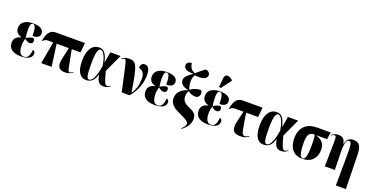

<svg xmlns="http://www.w3.org/2000/svg" viewBox="-28 -1822 5926 3045"><g transform="rotate(20 2935.0 -299.5)"><path d="M242 10C389 10 431 -47 431 -102C431 -127 418 -148 391 -153C383 -55 356 -2 293 -2C226 -2 198 -59 198 -168C198 -209 207 -249 219 -277C248 -249 275 -236 303 -236C341 -236 357 -257 357 -286C357 -303 350 -321 334 -332C301 -332 253 -311 220 -288C213 -322 207 -363 207 -431C207 -525 229 -540 252 -540C290 -540 309 -490 309 -357C410 -357 432 -404 432 -441C432 -490 400 -549 254 -549C124 -549 48 -493 48 -401C48 -339 81 -296 150 -279V-274C73 -258 34 -213 34 -148C34 -50 102 10 242 10Z M587 0H762L711 -373H917L872 -167C845 -46 888 10 989 10C1026 10 1078 0 1119 -36L1114 -45C1101 -31 1072 -15 1059 -15C1033 -15 1027 -58 1010 -145L966 -373H1114L1130 -536H653C580 -536 505 -521 475 -336L482 -333C502 -361 531 -373 570 -373H653Z M1341 10C1432 10 1483 -46 1508 -143H1511C1533 -18 1573 10 1642 10C1682 10 1714 -4 1749 -33L1744 -40C1723 -25 1707 -17 1690 -17C1658 -17 1638 -51 1591 -234L1731 -536H1559L1528 -358H1525C1488 -516 1434 -548 1368 -548C1260 -548 1182 -454 1182 -257C1182 -65 1252 10 1341 10ZM1390 -14C1352 -14 1335 -50 1335 -264C1335 -471 1365 -522 1403 -522C1442 -522 1493 -452 1517 -290C1486 -74 1428 -14 1390 -14Z M1945 0H2079C2192 -136 2229 -274 2229 -398C2229 -490 2197 -544 2139 -544C2106 -544 2070 -527 2070 -460C2128 -444 2171 -411 2171 -316C2171 -226 2156 -136 2092 -48C2022 -516 1989 -543 1871 -543C1808 -543 1778 -521 1753 -500L1758 -493C1780 -511 1795 -516 1805 -516C1840 -516 1838 -478 1945 0Z M2500 10C2647 10 2689 -47 2689 -102C2689 -127 2676 -148 2649 -153C2641 -55 2614 -2 2551 -2C2484 -2 2456 -59 2456 -168C2456 -209 2465 -249 2477 -277C2506 -249 2533 -236 2561 -236C2599 -236 2615 -257 2615 -286C2615 -303 2608 -321 2592 -332C2559 -332 2511 -311 2478 -288C2471 -322 2465 -363 2465 -431C2465 -525 2487 -540 2510 -540C2548 -540 2567 -490 2567 -357C2668 -357 2690 -404 2690 -441C2690 -490 2658 -549 2512 -549C2382 -549 2306 -493 2306 -401C2306 -339 2339 -296 2408 -279V-274C2331 -258 2292 -213 2292 -148C2292 -50 2360 10 2500 10Z M3035 219C3119 156 3161 86 3161 11C3161 -75 3119 -104 3025 -144C2951 -176 2912 -215 2912 -283C2912 -324 2922 -363 2938 -384C2969 -347 3033 -336 3065 -336C3105 -336 3135 -369 3135 -410C3135 -437 3126 -454 3114 -466C3074 -466 2994 -452 2941 -405C2920 -439 2912 -493 2912 -536C2912 -575 2917 -613 2944 -652C3057 -633 3149 -660 3149 -727C3149 -765 3114 -795 3074 -799C3035 -770 2979 -723 2930 -682C2848 -714 2837 -774 2831 -816C2779 -822 2748 -790 2748 -750C2748 -704 2785 -663 2911 -667C2820 -599 2784 -566 2784 -517C2784 -457 2827 -415 2920 -395V-393C2795 -351 2748 -276 2748 -200C2748 -86 2831 -42 2964 18C3054 59 3087 84 3087 116C3087 149 3068 172 3026 213Z M3397 -602 3521 -767V-779C3466 -836 3388 -847 3380 -762L3366 -612ZM3397 10C3544 10 3586 -47 3586 -102C3586 -127 3573 -148 3546 -153C3538 -55 3511 -2 3448 -2C3381 -2 3353 -59 3353 -168C3353 -209 3362 -249 3374 -277C3403 -249 3430 -236 3458 -236C3496 -236 3512 -257 3512 -286C3512 -303 3505 -321 3489 -332C3456 -332 3408 -311 3375 -288C3368 -322 3362 -363 3362 -431C3362 -525 3384 -540 3407 -540C3445 -540 3464 -490 3464 -357C3565 -357 3587 -404 3587 -441C3587 -490 3555 -549 3409 -549C3279 -549 3203 -493 3203 -401C3203 -339 3236 -296 3305 -279V-274C3228 -258 3189 -213 3189 -148C3189 -50 3257 10 3397 10Z M3947 10C4004 10 4056 -2 4087 -36L4082 -45C4069 -31 4040 -15 4017 -15C3971 -15 3962 -57 3947 -145L3908 -373H4111L4127 -536H3808C3735 -536 3660 -521 3630 -336L3637 -333C3657 -361 3686 -373 3725 -373H3864L3816 -167C3796 -45 3826 10 3947 10Z M4338 10C4429 10 4480 -46 4505 -143H4508C4530 -18 4570 10 4639 10C4679 10 4711 -4 4746 -33L4741 -40C4720 -25 4704 -17 4687 -17C4655 -17 4635 -51 4588 -234L4728 -536H4556L4525 -358H4522C4485 -516 4431 -548 4365 -548C4257 -548 4179 -454 4179 -257C4179 -65 4249 10 4338 10ZM4387 -14C4349 -14 4332 -50 4332 -264C4332 -471 4362 -522 4400 -522C4439 -522 4490 -452 4514 -290C4483 -74 4425 -14 4387 -14Z M4992 10C5158 10 5229 -98 5229 -226C5229 -328 5181 -381 5072 -417H5260L5277 -536H5050C4878 -536 4765 -446 4765 -250C4765 -90 4846 10 4992 10ZM4998 2C4953 2 4930 -73 4930 -250C4930 -376 4966 -417 5034 -417H5051C5061 -385 5064 -331 5064 -246C5064 -50 5038 2 4998 2Z M5641 225H5810L5798 -357C5795 -492 5755 -550 5663 -550C5610 -550 5545 -533 5532 -433H5529C5509 -519 5479 -543 5403 -543C5361 -543 5332 -531 5293 -500L5298 -493C5324 -513 5336 -516 5349 -516C5376 -516 5382 -494 5380 -403L5373 0H5542L5535 -306C5532 -447 5554 -512 5596 -512C5632 -512 5646 -467 5645 -325Z"/></g></svg>

Font: Noto Serif Display ExtraCondensed Black
Style: Regular
Weight: 900
Width: 2
Designer: Monotype Design Team
Foundry: Monotype Imaging Inc.
Version: Version 2.009